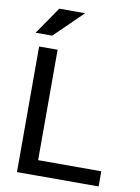

<svg xmlns="http://www.w3.org/2000/svg" viewBox="-101 -1017 791 1084"><g transform="rotate(10 294.5 -475.0)"><path d="M74 0V-720H180V0ZM126 0V-87H542V0ZM136 -793H41L149 -950H297Z"/></g></svg>

Font: Instrument Sans Medium
Style: Regular
Weight: 500
Designer: Rodrigo Fuenzalida
Foundry: fragTYPE
Version: Version 1.000;gftools[0.9.28]